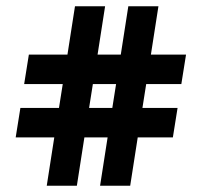

<svg xmlns="http://www.w3.org/2000/svg" viewBox="-20 -596 645 612"><path d="M30 -158H153L129 -4H225L249 -158H323L299 -4H395L419 -158H531L546 -252H434L446 -328H558L573 -422H461L485 -576H389L365 -422H291L315 -576H219L195 -422H72L57 -328H180L168 -252H45ZM264 -252 276 -328H350L338 -252Z"/></svg>

Font: Charger EcoBold
Style: Bold
Weight: 1000
Designer: Jasper
Foundry: Cannot Into Space Fonts
Version: Version 1.1